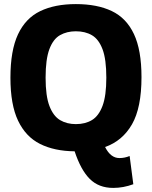

<svg xmlns="http://www.w3.org/2000/svg" viewBox="-20 -730 743 939"><path d="M632 171Q583 189 534 189Q463 189 419 145Q375 101 345 10Q246 9 176 -26Q106 -61 68.5 -139.5Q31 -218 31 -350Q31 -483 68 -562Q105 -641 176.5 -675.5Q248 -710 351 -710Q455 -710 526.5 -676Q598 -642 635 -563.5Q672 -485 672 -353Q672 -203 625.5 -122Q579 -41 494 -11Q521 43 564 43Q590 43 614 33ZM351 -123Q397 -123 430 -143Q463 -163 481.5 -212.5Q500 -262 500 -350Q500 -440 481.5 -489Q463 -538 430 -557.5Q397 -577 351 -577Q307 -577 273.5 -558Q240 -539 221.5 -489.5Q203 -440 203 -350Q203 -260 222 -211Q241 -162 274 -142.5Q307 -123 351 -123Z"/></svg>

Font: Georama
Style: Bold
Weight: 700
Designer: Jean-Baptiste Levee
Foundry: Production Type
Version: Version 1.000